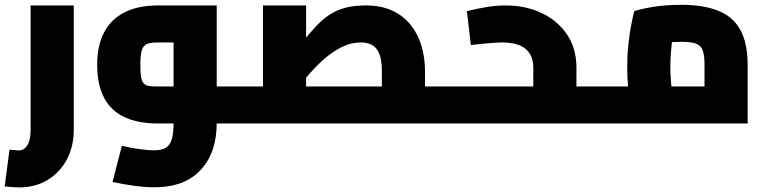

<svg xmlns="http://www.w3.org/2000/svg" viewBox="-61 -526 3270 818"><path d="M20.5 272.4Q7.5 272.4 -8.1 271.2Q-23.7 270 -41.1 268.4L-20.5 111.8Q-4.5 112.8 5 113.8Q14.5 114.8 20.5 114.8Q41.4 114.8 55.4 93.2Q69.5 71.6 69.5 26V-502.8H253.3V26Q253.3 98.6 223.4 154.2Q193.5 209.8 141.2 241.1Q88.9 272.4 20.5 272.4Z M862.3 0V-157.6H971.3V0ZM596.6 272Q559.5 272 512.4 265.7Q465.3 259.4 418.3 249.3L458.3 95.3Q501 104.8 535.5 109.6Q570.1 114.4 596.6 114.4Q625.8 114.4 644 104.3Q662.2 94.1 670.4 69Q678.5 43.8 678.5 -2.3V-374.9L723.7 -345.2H612Q589.7 -345.2 575 -341.9Q560.2 -338.6 552.1 -328.8Q543.9 -319 540.3 -300.3Q536.8 -281.5 536.8 -251.1Q536.8 -216.3 540.3 -197.2Q543.9 -178.2 552.1 -169.8Q560.2 -161.4 575 -159.5Q589.7 -157.6 612 -157.6H678.5V0H612Q527.7 0 469.8 -26.8Q411.9 -53.6 382.5 -109.3Q353 -165.1 353 -251.1Q353 -331.6 382.5 -387.9Q411.9 -444.2 469.8 -473.5Q527.7 -502.8 612 -502.8H862.3V-2.3Q862.3 125 793.4 198.5Q724.5 272 596.6 272ZM971.3 0V-157.6Q982.2 -157.6 986.7 -136.6Q991.3 -115.7 991.3 -78.8Q991.3 -42.5 986.7 -21.3Q982.2 0 971.3 0Z M1749.7 0V-157.6H1858.7V0ZM971 0V-157.6H1724.8L1565.9 -21V-222.7Q1565.9 -271 1554.8 -297.3Q1543.8 -323.7 1524 -334.4Q1504.2 -345.2 1477.4 -345.2Q1434 -345.2 1394.1 -325Q1354.2 -304.9 1318.9 -273.6Q1283.7 -242.2 1254.7 -208.3Q1225.7 -174.4 1205.4 -146.4Q1185.2 -118.3 1174.7 -105.4L1143.4 -242.4Q1188.3 -297.2 1222.1 -339.8Q1255.9 -382.4 1284.7 -413.2Q1313.6 -444.1 1343.8 -463.7Q1373.9 -483.3 1410.6 -493Q1447.3 -502.8 1497.3 -502.8Q1562.2 -502.8 1609.7 -481Q1657.1 -459.2 1688.4 -420.2Q1719.7 -381.3 1734.7 -330.8Q1749.7 -280.2 1749.7 -222.7V0ZM1059.3 -157.6V-502.8H1243.1V-157.6ZM971 0Q960.1 0 955.6 -21.3Q951 -42.5 951 -78.8Q951 -115.7 955.6 -136.6Q960.1 -157.6 971 -157.6ZM1858.7 0V-157.6Q1869.6 -157.6 1874.1 -136.6Q1878.7 -115.7 1878.7 -78.8Q1878.7 -42.5 1874.1 -21.3Q1869.6 0 1858.7 0Z M2394.9 0V-157.6H2503.9V0ZM1945 -334 1928.2 -478.4Q1972.2 -489.4 2012.9 -496.1Q2053.6 -502.8 2092.8 -502.8Q2178.6 -502.8 2246.6 -470.5Q2314.7 -438.3 2354.8 -379Q2394.9 -319.7 2394.9 -237.6V0H1859V-157.6H2270L2211.1 -110.5V-237.6Q2211.1 -289.5 2178.8 -317.3Q2146.6 -345.2 2074 -345.2Q2062 -345.2 2040.3 -343.5Q2018.6 -341.8 1993.4 -339.4Q1968.1 -337 1945 -334ZM1859 0Q1848.1 0 1843.6 -21.3Q1839 -42.5 1839 -78.8Q1839 -115.7 1843.6 -136.6Q1848.1 -157.6 1859 -157.6ZM2503.9 0V-157.6Q2514.8 -157.6 2519.4 -136.6Q2523.9 -115.7 2523.9 -78.8Q2523.9 -42.5 2519.4 -21.3Q2514.8 0 2503.9 0Z M2503.4 0V-157.6H3036.9L2940.5 -65.8V-249.4Q2940.5 -290.5 2932.8 -311.5Q2925 -332.4 2903.8 -340.2Q2882.6 -347.9 2841.1 -347.9Q2799.8 -347.9 2762.6 -343Q2725.5 -338 2702.6 -330L2817.8 -435.9Q2811.4 -412.8 2806.2 -378.7Q2800.9 -344.6 2797.9 -308.4Q2794.9 -272.2 2794.9 -240.8Q2794.9 -214.6 2797.4 -181.2Q2799.9 -147.7 2804.2 -119.8Q2808.4 -91.9 2811.3 -80.3L2636.3 -32Q2631.3 -49 2625.2 -80.6Q2619.1 -112.1 2615.1 -153.7Q2611.1 -195.2 2611.1 -240.8Q2611.1 -289.9 2616.1 -335.9Q2621.1 -382 2628.2 -419.3Q2635.3 -456.5 2641.3 -478.5Q2666.4 -487.5 2720.4 -496.5Q2774.3 -505.5 2841.1 -505.5Q2935.5 -505.5 2998.5 -480.5Q3061.5 -455.5 3092.9 -399.2Q3124.3 -342.9 3124.3 -247.8V0ZM2504 0Q2493.1 0 2488.6 -21.3Q2484 -42.5 2484 -78.8Q2484 -115.7 2488.6 -136.6Q2493.1 -157.6 2504 -157.6Z"/></svg>

Font: TitilliumWeb ExtraLight
Style: Regular
Weight: 400
Designer: Mohamed Gaber, Accademia di Belle Arti di Urbino and others
Foundry: Kief Type Foundry, Accademia di Belle Arti di Urbino and others
Version: Version 3.000; ttfautohint (v1.8.2)